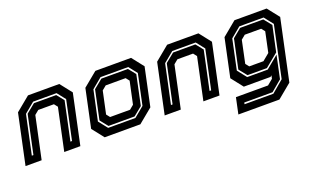

<svg xmlns="http://www.w3.org/2000/svg" viewBox="-81 -960 2595 1580"><g transform="rotate(-20 1217.0 -170.0)"><path d="M-2.5 0 90.5 -437 215.5 -540H489.5L570.5 -437L477.5 0H336.5L415 -368L391 -398.5H254L217 -368L138.5 0ZM75.5 -63H89.5L161 -399L239.5 -463H434.5L485 -400L413.5 -63H427.5L500 -404L442.5 -477H237.5L148 -403Z M690.5 0 609.5 -103 680.5 -437 805.5 -540H1118L1199 -437L1128 -103L1003 0ZM744 -63H982.5L1071 -136L1128 -404L1070.5 -477H828L738.5 -403L682.5 -141ZM752 -77 697.5 -145 751.5 -399 830 -463H1062.5L1113 -400L1058 -140L980.5 -77ZM789.5 -141.5H964L1001 -172L1043 -368L1019 -398.5H844.5L807.5 -368L765.5 -172Z M1216 0 1309 -437 1434 -540H1708L1789 -437L1696 0H1555L1633.5 -368L1609.5 -398.5H1472.5L1435.5 -368L1357 0ZM1294 -63H1308L1379.5 -399L1458 -463H1653L1703.5 -400L1632 -63H1646L1718.5 -404L1661 -477H1456L1366.5 -403Z M1788.5 200 1818.5 59H2099.5L2148.5 18.5L2154.5 -10L2142.5 0H1909L1828 -103L1899 -437L2023.5 -540H2305L2386.5 -437L2272.5 97L2148 200ZM1865 138H2117.5L2222.5 49L2318 -401L2256.5 -479H2044L1955.5 -406L1900 -143.5L1962 -64.5H2141.5L2252 -155.5L2209.5 45L2115.5 124H1868ZM1970 -78.5 1914.5 -147.5 1969 -402 2046 -465H2248.5L2303.5 -397L2255.5 -173.5L2139.5 -78.5ZM2008 -141.5H2132.5L2193 -191.5L2230.5 -368.5L2206 -399H2062.5L2025.5 -368.5L1984 -172Z"/></g></svg>

Font: Tourney Thin
Style: Bold Italic
Weight: 700
Italic angle: -12°
Version: Version 1.015